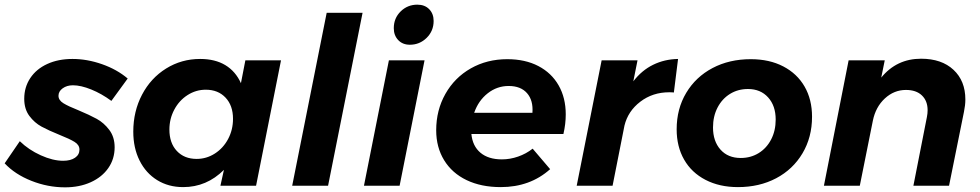

<svg xmlns="http://www.w3.org/2000/svg" viewBox="-37 -797 4206 824"><path d="M-17 -96 48 -191Q86 -154 138 -130.5Q190 -107 234 -107Q266 -107 285 -120Q304 -133 304 -155Q304 -175 283 -188Q262 -201 219 -218Q172 -237 141.5 -253.5Q111 -270 89 -299.5Q67 -329 67 -373Q67 -423 93 -462Q119 -501 166 -522.5Q213 -544 274 -544Q337 -544 401 -521.5Q465 -499 511 -460L441 -364Q399 -395 354.5 -413Q310 -431 276 -431Q250 -431 232 -418Q214 -405 214 -386Q214 -367 235 -354Q256 -341 299 -324Q347 -304 378 -287Q409 -270 432 -239.5Q455 -209 455 -165Q455 -115 428 -76Q401 -37 352.5 -15Q304 7 242 7Q168 7 97.5 -21Q27 -49 -17 -96Z M535 -232Q535 -319 572.5 -390.5Q610 -462 676 -503Q742 -544 822 -544Q886 -544 930 -517.5Q974 -491 997 -440L1016 -538H1169L1062 0H909L924 -68Q850 6 749 6Q686 6 637.5 -24Q589 -54 562 -108Q535 -162 535 -232ZM963 -287Q963 -344 931 -378Q899 -412 846 -412Q804 -412 768 -389Q732 -366 711 -326.5Q690 -287 690 -241Q690 -183 722 -149Q754 -115 807 -115Q849 -115 885 -138Q921 -161 942 -200.5Q963 -240 963 -287Z M1519 -742 1371 0H1217L1365 -742Z M1785 -538 1678 0H1525L1632 -538ZM1824 -707Q1824 -664 1794 -634.5Q1764 -605 1722 -605Q1691 -605 1672 -625Q1653 -645 1653 -676Q1653 -719 1682.5 -748Q1712 -777 1754 -777Q1786 -777 1805 -757.5Q1824 -738 1824 -707Z M2391 -306Q2391 -265 2381 -222H1986Q1991 -170 2025 -141.5Q2059 -113 2117 -113Q2152 -113 2186.5 -125Q2221 -137 2249 -159L2324 -71Q2238 6 2112 6Q2028 6 1965.5 -24Q1903 -54 1869 -109.5Q1835 -165 1835 -238Q1835 -324 1874.5 -394Q1914 -464 1983.5 -503.5Q2053 -543 2140 -543Q2217 -543 2273.5 -513.5Q2330 -484 2360.5 -430.5Q2391 -377 2391 -306ZM2146 -428Q2096 -428 2056 -396.5Q2016 -365 1998 -313H2248Q2252 -366 2225 -397Q2198 -428 2146 -428Z M2873 -544 2855 -400Q2848 -401 2835 -401Q2764 -401 2711 -360.5Q2658 -320 2643 -258L2592 0H2438L2545 -538H2699L2681 -448Q2717 -495 2766 -519Q2815 -543 2873 -544Z M3448 -296Q3448 -208 3407 -139Q3366 -70 3294 -32Q3222 6 3130 6Q3051 6 2991 -25Q2931 -56 2899 -112Q2867 -168 2867 -242Q2867 -330 2908 -398.5Q2949 -467 3021 -505Q3093 -543 3185 -543Q3265 -543 3324.5 -512Q3384 -481 3416 -425.5Q3448 -370 3448 -296ZM3023 -250Q3023 -191 3055 -155Q3087 -119 3142 -119Q3185 -119 3219 -140Q3253 -161 3272.5 -198.5Q3292 -236 3292 -284Q3292 -343 3259.5 -379Q3227 -415 3173 -415Q3130 -415 3096 -394Q3062 -373 3042.5 -335.5Q3023 -298 3023 -250Z M4106 -370Q4106 -346 4100 -317L4036 0H3883L3941 -295Q3944 -310 3944 -324Q3944 -364 3919.5 -387.5Q3895 -411 3851 -411Q3800 -411 3760.5 -374.5Q3721 -338 3709 -279L3653 0H3499L3605 -538H3760L3745 -464Q3811 -545 3916 -545Q4004 -545 4055 -497.5Q4106 -450 4106 -370Z"/></svg>

Font: Gontserrat SemiBold
Style: Italic
Weight: 600
Italic angle: -11.3°
Designer: Julieta Ulanovsky
Foundry: Julieta Ulanovsky
Version: Version 6.001